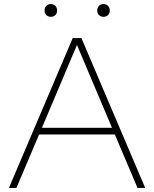

<svg xmlns="http://www.w3.org/2000/svg" viewBox="-20 -928 761 948"><path d="M24 0 339 -740H382L697 0H659L547 -264H173L61 0ZM187 -297H533L360 -706ZM491 -845Q477.5 -845 468.8 -853.5Q460 -862 460 -876Q460 -890.5 468.8 -899.2Q477.5 -908 491 -908Q504.5 -908 513.2 -899.2Q522 -890.5 522 -876Q522 -862 513.2 -853.5Q504.5 -845 491 -845ZM231 -845Q217.5 -845 208.8 -853.5Q200 -862 200 -876Q200 -890.5 208.8 -899.2Q217.5 -908 231 -908Q244.5 -908 253.2 -899.2Q262 -890.5 262 -876Q262 -862 253.2 -853.5Q244.5 -845 231 -845Z"/></svg>

Font: Encode Sans Exp Th
Style: Regular
Weight: 100
Width: 7
Designer: Multiple Designers
Foundry: Impallari Type
Version: Version 3.002; ttfautohint (v1.8.3) -l 8 -r 50 -G 200 -x 14 